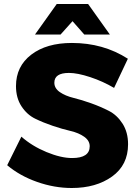

<svg xmlns="http://www.w3.org/2000/svg" viewBox="-20 -930 686 961"><path d="M343 -824 283 -757H155L264 -910H421L530 -757H402ZM252 -516Q252 -488 279.5 -469Q307 -450 348 -440Q389 -430 436.5 -413Q484 -396 525 -375Q566 -354 593.5 -311Q621 -268 621 -208Q621 -104 541 -46.5Q461 11 339 11Q252 11 165.5 -19.5Q79 -50 16 -103L87 -246Q140 -199 212.5 -169Q285 -139 341 -139Q429 -139 429 -198Q429 -226 401.5 -245.5Q374 -265 333 -274.5Q292 -284 244.5 -300Q197 -316 156 -336Q115 -356 87.5 -398Q60 -440 60 -499Q60 -598 136.5 -656.5Q213 -715 340 -715Q497 -715 620 -636L551 -490Q495 -523 431.5 -544Q368 -565 325 -565Q252 -565 252 -516Z"/></svg>

Font: Montserrat arm
Style: Bold
Weight: 700
Designer: Julieta Ulanovsky
Foundry: Julieta Ulanovsky
Version: Version 6.000;PS 006.000;hotconv 1.0.88;makeotf.lib2.5.64775